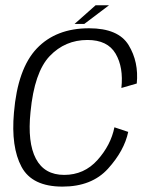

<svg xmlns="http://www.w3.org/2000/svg" viewBox="-20 -705 580 730"><path d="M217.5 4.5Q329 4.5 390.8 -63.8Q452.5 -132 467.5 -203.5L415 -221Q401.5 -153.5 350.8 -96.8Q300 -40 224 -40Q149 -40 116.5 -101.5Q84 -163 96 -279Q110.5 -430.5 169 -491.8Q227.5 -553 312.5 -553Q389 -553 419.5 -501Q450 -449 441.5 -370.5L500 -387.5Q508 -469.5 469 -533.5Q430 -597.5 318.5 -597.5Q193 -597.5 120 -520.8Q47 -444 33 -276.5Q21.5 -146 61.8 -70.8Q102 4.5 217.5 4.5ZM263.5 -614H300.5L394.5 -685H343.5Z"/></svg>

Font: Anybody Thin Light
Style: Italic
Weight: 300
Italic angle: -10°
Version: Version 1.113;gftools[0.9.25]